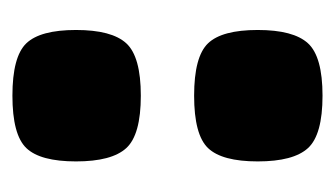

<svg xmlns="http://www.w3.org/2000/svg" viewBox="-138 -408 552 317"><g transform="rotate(90 138.5 -250.0)"><path d="M52 -17Q30 -40 30 -99Q30 -158 52 -182Q74 -206 138.5 -206Q203 -206 225 -182Q247 -158 247 -99Q247 -40 225 -17Q203 6 138.5 6Q74 6 52 -17ZM52 -317Q30 -340 30 -399Q30 -458 52 -482Q74 -506 138.5 -506Q203 -506 225 -482Q247 -458 247 -399Q247 -340 225 -317Q203 -294 138.5 -294Q74 -294 52 -317Z"/></g></svg>

Font: Changa One
Style: Regular
Weight: 400
Designer: Eduardo Rodriguez Tunni
Foundry: Eduardo Rodriguez Tunni
Version: Version 1.003